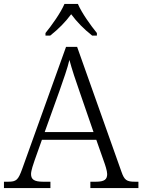

<svg xmlns="http://www.w3.org/2000/svg" viewBox="-22 -951 720 971"><path d="M208 -784V-771H232C276 -806 308 -839 338 -879C368 -839 400 -806 444 -771H468V-784C437 -822 391 -886 372 -931H304C285 -886 239 -822 208 -784ZM-2 0H233V-32H196C150 -32 135 -44 135 -71C135 -88 147 -123 153 -140L190 -244H465L503 -136C509 -120 520 -87 520 -71C520 -44 507 -32 463 -32H435V0H678V-32H661C618 -32 607 -40 592 -83L368 -714H312L90 -96C70 -41 61 -32 19 -32H-2ZM204 -283 279 -492C298 -546 320 -608 329 -648C341 -603 362 -539 382 -483L451 -283Z"/></svg>

Font: Noto Serif Telugu Light
Style: Regular
Weight: 300
Designer: Jelle Bosma - Monotype Design Team
Foundry: Monotype Imaging Inc.
Version: Version 2.005